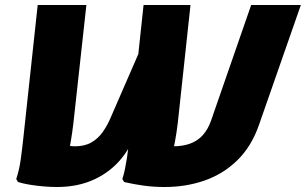

<svg xmlns="http://www.w3.org/2000/svg" viewBox="-20 -740 1225 769"><path d="M639 9Q596 9 555.5 3.5Q515 -2 477 -11L470 -23Q476 -41 480.5 -63Q485 -85 488.5 -107.5Q492 -130 494 -149L555 -720H743L692 -247Q687 -206 680.5 -171.5Q674 -137 668 -114L601 -162Q620 -157 637 -155.5Q654 -154 673 -154Q712 -154 742 -165Q772 -176 792.5 -199Q813 -222 825 -256L986 -720H1185L1017 -239Q987 -153 930.5 -98Q874 -43 799.5 -17Q725 9 639 9ZM208 9Q183 9 153.5 6.5Q124 4 97.5 -0.5Q71 -5 52 -11L45 -23Q57 -58 63 -101.5Q69 -145 73 -183L131 -720H326L274 -247Q269 -205 263 -170.5Q257 -136 251 -117L229 -168Q249 -158 258.5 -156Q268 -154 280 -154Q319 -154 346 -169.5Q373 -185 392 -212Q411 -239 425 -273L559 -581L552 -323L532 -239Q514 -165 469.5 -109Q425 -53 359 -22Q293 9 208 9Z"/></svg>

Font: Kufam ExtraBold
Style: Italic
Weight: 800
Italic angle: -11°
Designer: Artur Schmal
Foundry: Original Type
Version: Version 1.301; ttfautohint (v1.8.3)